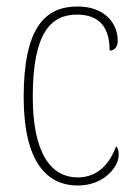

<svg xmlns="http://www.w3.org/2000/svg" viewBox="-20 -562 417 592"><path d="M220 10C301 10 346 -48 346 -84C346 -98 344 -105 338 -111C321 -64 286 -15 220 -15C136 -15 81 -91 81 -264C81 -459 136 -517 217 -517C289 -517 318 -475 318 -406C331 -406 343 -415 343 -436C343 -494 299 -542 219 -542C120 -542 53 -478 53 -263C53 -62 125 10 220 10Z"/></svg>

Font: Noto Serif Hebrew Condensed Thin
Style: Regular
Weight: 100
Width: 3
Designer: Monotype Design Team
Foundry: Monotype Imaging Inc.
Version: Version 2.004